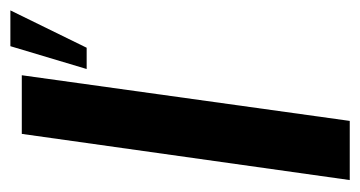

<svg xmlns="http://www.w3.org/2000/svg" viewBox="-182 -512 694 370"><g transform="rotate(-90 165.0 -327.0)"><path d="M3 0 92 -632H205L117 0ZM217 -507 261 -654H330L258 -507Z"/></g></svg>

Font: Alumni Sans
Style: Bold Italic
Weight: 700
Italic angle: -8°
Designer: Robert E. Leuschke
Foundry: Robert E. Leuschke
Version: Version 1.016